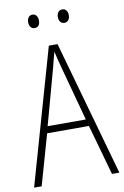

<svg xmlns="http://www.w3.org/2000/svg" viewBox="-97 -945 645 1000"><g transform="rotate(-10 225.5 -444.5)"><path d="M412 0 337 -267H116L40 0H0L204 -715H250L451 0ZM249 -591Q243 -614 237.5 -635Q232 -656 227 -679Q221 -657 215.5 -636Q210 -615 204 -591L125 -303H327ZM119 -853Q119 -869 126.5 -879Q134 -889 147 -889Q161 -889 168.5 -879Q176 -869 176 -853Q176 -818 147 -818Q134 -818 126.5 -828Q119 -838 119 -853ZM276 -854Q276 -869 284 -879Q292 -889 305 -889Q318 -889 326 -879.5Q334 -870 334 -854Q334 -838 326.5 -828Q319 -818 305 -818Q291 -818 283.5 -828Q276 -838 276 -854Z"/></g></svg>

Font: Noto Sans Gujarati UI Condensed ExtraLight
Style: Regular
Weight: 200
Width: 3
Designer: Jelle Bosma - Monotype Design Team, Universal Thirst
Foundry: Monotype Imaging Inc.
Version: Version 2.106; ttfautohint (v1.8.4.7-5d5b)